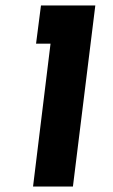

<svg xmlns="http://www.w3.org/2000/svg" viewBox="-20 -683 413 703"><path d="M130 -663H329L247 0H101L165 -523H112Z"/></svg>

Font: Josefin Sans Thin
Style: Bold Italic
Weight: 700
Italic angle: -7°
Version: Version 2.000